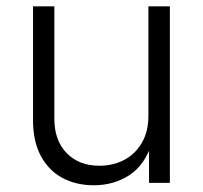

<svg xmlns="http://www.w3.org/2000/svg" viewBox="-20 -562 623 590"><path d="M268.6 7.3Q213.4 7.3 171.1 -15.6Q128.9 -38.6 105.2 -83.3Q81.5 -127.9 81.5 -192.4V-542.5H147V-197.3Q147 -130.4 184.8 -91.6Q222.7 -52.7 285.2 -52.7Q328.1 -52.7 362.3 -71Q396.5 -89.4 416.3 -123.8Q436 -158.2 436 -205.6V-542.5H502V0H438V-127H448.7Q425.8 -55.2 377.7 -23.9Q329.6 7.3 268.6 7.3Z"/></svg>

Font: Inter 16pt Light
Style: Regular
Weight: 300
Version: Version 4.001;git-66647c0bb